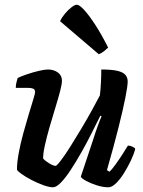

<svg xmlns="http://www.w3.org/2000/svg" viewBox="-20 -795 609 815"><path d="M205 0Q189 0 164 -9Q139 -18 114 -31Q89 -44 71.5 -56.5Q54 -69 52 -75Q52 -105 59.5 -145.5Q67 -186 78.5 -228Q90 -270 101.5 -308Q113 -346 121 -372Q129 -398 129 -404Q129 -415 121 -418.5Q113 -422 100 -422H47Q47 -434 50 -446Q53 -458 55 -464Q69 -471 94 -479.5Q119 -488 144 -494Q169 -500 183 -500Q208 -500 225.5 -487.5Q243 -475 243 -452Q243 -438 235 -407.5Q227 -377 215 -338Q203 -299 191 -257.5Q179 -216 171 -180.5Q163 -145 163 -122Q173 -111 190 -101Q207 -91 216 -91Q221 -91 238.5 -114Q256 -137 279 -173.5Q302 -210 326.5 -251Q351 -292 371.5 -329.5Q392 -367 404 -390Q407 -414 408.5 -445Q410 -476 410 -500Q453 -500 477.5 -494.5Q502 -489 512 -477.5Q522 -466 522 -449Q522 -430 512 -379.5Q502 -329 482.5 -251.5Q463 -174 434 -73L445 -66Q456 -77 470.5 -97Q485 -117 499.5 -139.5Q514 -162 523 -177Q532 -177 542 -172.5Q552 -168 554 -163Q549 -142 536 -114.5Q523 -87 506.5 -60.5Q490 -34 472.5 -17Q455 0 440 0Q417 0 390.5 -8.5Q364 -17 345 -27.5Q326 -38 323 -45L375 -201Q385 -233 395 -260.5Q405 -288 411 -301L406 -304Q389 -270 368.5 -229Q348 -188 325 -147.5Q302 -107 280 -73.5Q258 -40 238.5 -20Q219 0 205 0ZM399 -565 235 -705Q243 -722 256.5 -738Q270 -754 284 -764.5Q298 -775 306 -775Q317 -775 338 -752Q359 -729 385.5 -688Q412 -647 439 -593Q433 -587 422 -578Q411 -569 399 -565Z"/></svg>

Font: Texturina Medium 12pt
Style: Bold Italic
Weight: 700
Italic angle: -11°
Version: Version 1.002